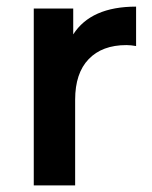

<svg xmlns="http://www.w3.org/2000/svg" viewBox="-20 -560 460 580"><path d="M82 0V-534.2H201.2V-456.1Q254.9 -540 391.1 -540V-420.9Q375 -423.8 361.8 -423.8Q288.6 -423.8 247.8 -381.3Q207 -338.9 207 -258.8V0Z"/></svg>

Font: Montserrat SemiBold
Style: Regular
Weight: 600
Designer: Julieta Ulanovsky
Foundry: Julieta Ulanovsky
Version: Version 7.200